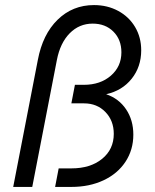

<svg xmlns="http://www.w3.org/2000/svg" viewBox="-20 -736 612 756"><path d="M350 -716Q403 -716 445.5 -693Q488 -670 512 -629.5Q536 -589 536 -538Q536 -473 498.5 -426Q461 -379 398 -365Q448 -348 476.5 -305.5Q505 -263 505 -206Q505 -146 474 -99Q443 -52 387.5 -26Q332 0 261 0H197L211 -73H261Q336 -73 382 -110.5Q428 -148 428 -209Q428 -261 395 -295Q362 -329 311 -329H261L275 -402H310Q375 -402 416.5 -438Q458 -474 458 -530Q458 -580 426.5 -611.5Q395 -643 345 -643Q292 -643 254.5 -605Q217 -567 204 -500L107 0H32L129 -500Q148 -601 207 -658.5Q266 -716 350 -716Z"/></svg>

Font: MedMera Sans
Style: Italic
Weight: 400
Italic angle: -11°
Designer: Kasper Nordkvist
Foundry: UNCUT.wtf
Version: Version 1.300